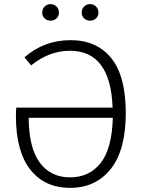

<svg xmlns="http://www.w3.org/2000/svg" viewBox="-20 -888 688 919"><path d="M520 -324.2H117.2Q118.2 -180.2 170.4 -109.6Q222.7 -39.1 315.2 -39.1Q407.7 -39.1 461.9 -107.9Q516.1 -176.8 520 -324.2ZM56.2 -332Q56.2 -357.9 58.1 -373H519Q509.3 -645 314.9 -645Q215.8 -645 128.9 -575.2L97.2 -613.8Q191.9 -695.8 317.4 -695.8Q442.9 -695.8 512.5 -609.9Q582 -523.9 582 -346.7Q582 -169.4 510 -79.1Q438 11.2 315.4 11.2Q192.9 11.2 124.5 -76.9Q56.2 -165 56.2 -332ZM439.7 -800Q428.2 -789.1 411.1 -789.1Q394 -789.1 382.6 -800Q371.1 -811 371.1 -828.1Q371.1 -845.2 382.6 -856.7Q394 -868.2 411.1 -868.2Q428.2 -868.2 439.7 -856.7Q451.2 -845.2 451.2 -828.1Q451.2 -811 439.7 -800ZM250.5 -800Q238.8 -789.1 221.9 -789.1Q205.1 -789.1 193.6 -800Q182.1 -811 182.1 -828.1Q182.1 -845.2 193.6 -856.7Q205.1 -868.2 221.9 -868.2Q238.8 -868.2 250.5 -856.7Q262.2 -845.2 262.2 -828.1Q262.2 -811 250.5 -800Z"/></svg>

Font: FiraSans-Light
Style: Regular
Weight: 300
Designer: Carrois Corporate & Edenspiekermann AG
Foundry: Carrois Corporate GbR & Edenspiekermann AG
Version: Version 3.106;PS 003.106;hotconv 1.0.70;makeotf.lib2.5.58329